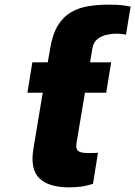

<svg xmlns="http://www.w3.org/2000/svg" viewBox="-20 -797 583 827"><path d="M458.8 -528.4 437.5 -397.7H345.9L309.7 -181.8Q305.4 -156.2 316.4 -147Q327.4 -137.8 359.4 -137.8Q374.3 -137.8 383.3 -138Q392.4 -138.1 402 -139.2L380.7 -5.7Q353 3.9 327.8 6.9Q302.6 9.9 277 9.9Q189.6 9.9 149.7 -28.8Q109.7 -67.5 123.6 -154.8L164.1 -397.7H98L119.3 -528.4H185.7L191.8 -563.9H192.1L196 -588.1Q206.3 -650.6 229.8 -688Q253.2 -725.5 287.1 -744.9Q321 -764.2 361.9 -770.6Q402.7 -777 447.4 -777Q482.6 -777 503 -774.9Q523.4 -772.7 542.6 -768.5L522.7 -647.7Q516.3 -648.8 505.1 -650.4Q494 -652 480.1 -652Q462.4 -652 440 -647.2Q417.6 -642.4 399.9 -628.7Q382.1 -615.1 377.8 -588.1L367.9 -528.4Z"/></svg>

Font: Inter UI Black
Style: Italic
Weight: 900
Italic angle: -9.39999°
Designer: Rasmus Andersson
Foundry: rsms
Version: 3.2;8d6f07862